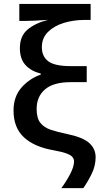

<svg xmlns="http://www.w3.org/2000/svg" viewBox="-20 -780 526 990"><path d="M49.8 -210.4Q49.8 -281.2 90.3 -327.9Q130.9 -374.5 190.4 -395.5V-400.4Q139.2 -413.6 110.8 -445.3Q82.5 -477.1 82.5 -531.2Q82.5 -593.8 121.6 -627Q160.6 -660.2 227.5 -677.7Q200.2 -675.3 162.4 -673.6Q124.5 -671.9 101.1 -671.9H79.6V-759.8H447.3V-677.2H415.5Q359.4 -677.2 309.1 -661.9Q258.8 -646.5 227.3 -615.2Q195.8 -584 195.8 -536.6Q195.8 -489.3 228.8 -464.1Q261.7 -439 346.2 -439H427.2V-356.4H344.7Q255.9 -356.4 212.4 -319.3Q168.9 -282.2 168.9 -218.3Q168.9 -170.9 188 -146.7Q207 -122.6 241.9 -110.8Q276.9 -99.1 324.7 -89.4Q407.2 -72.3 440.2 -42.5Q473.1 -12.7 473.1 30.8Q473.1 74.2 453.1 115.5Q433.1 156.7 409.7 189.9H296.4Q322.8 154.3 342.3 116.5Q361.8 78.6 361.8 52.2Q361.8 40.5 354.2 30.5Q346.7 20.5 324 11.7Q301.3 2.9 255.4 -5.4Q156.7 -22.5 103.3 -72Q49.8 -121.6 49.8 -210.4Z"/></svg>

Font: Open Sans SemiBold
Style: Regular
Weight: 600
Designer: Monotype Design Team
Foundry: Monotype Imaging Inc.
Version: Version 3.003; ttfautohint (v1.8.4)